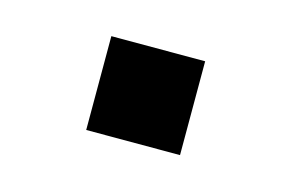

<svg xmlns="http://www.w3.org/2000/svg" viewBox="-36 -193 390 257"><g transform="rotate(15 159.0 -65.0)"><path d="M94 0V-130H224V0Z"/></g></svg>

Font: M PLUS 1 Thin Medium
Style: Regular
Weight: 500
Version: Version 1.001